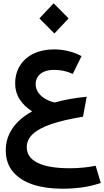

<svg xmlns="http://www.w3.org/2000/svg" viewBox="-20 -754 637 1175"><path d="M15.3 166.2Q15.3 91.6 56.6 31.2Q98 -29.1 176.8 -72.4Q127.5 -103.7 100.1 -146.5Q72.8 -189.3 72.8 -243.3Q72.8 -305.4 102.5 -352.8Q132.1 -400.2 186.1 -426Q240.1 -451.7 310.4 -451.7Q355.5 -451.7 399 -441.1Q442.5 -430.4 479 -410.5L425.4 -301.8Q397.4 -314.6 369.1 -320.5Q340.9 -326.3 310.4 -326.3Q274.1 -326.3 248.9 -315Q223.7 -303.6 210.9 -283.9Q198.2 -264.2 198.2 -239Q198.2 -214.1 211.6 -191.9Q225.1 -169.7 251.2 -152.7Q277.3 -135.7 314.3 -126.8Q404.5 -152 510.7 -161.9L487.9 -39.8Q368.3 -20.2 292.6 5.9Q217 32 180.4 66.6Q143.8 101.2 143.8 147Q143.8 209.5 210.4 242.5Q277 275.6 406.2 275.6Q490.4 275.6 565.3 260.3L596.9 365.8Q534.1 386.4 477.5 393.6Q420.8 400.9 360.1 400.9Q260.7 400.9 183.1 375.9Q105.5 350.9 60.4 298.3Q15.3 245.7 15.3 166.2ZM221.2 -641.3 308.2 -734 399.9 -641.3 312.9 -549Z"/></svg>

Font: Riot Sans AR Bold
Style: Regular
Weight: 400
Designer: Bonnie Shaver-Troup, Thomas Jockin
Foundry: Lexend
Version: Version 1.001